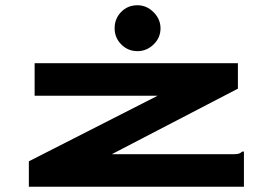

<svg xmlns="http://www.w3.org/2000/svg" viewBox="-20 -712 1040 732"><path d="M90 -97 581 -347H112V-471H887V-374L406 -124H866Q883 -124 890 -126Q897 -128 903 -134H910V0H90ZM504 -517Q468 -517 442.5 -542.5Q417 -568 417 -604Q417 -641 442 -666.5Q467 -692 504 -692Q539 -692 565.5 -665.5Q592 -639 592 -604Q592 -568 565.5 -542.5Q539 -517 504 -517Z"/></svg>

Font: Inconsolata UltraExpanded Black
Style: Regular
Weight: 900
Width: 9
Monospace: yes
Designer: Raph Levien, Cyreal, Brenton Simpson
Foundry: Raph Levien, Cyreal, Google
Version: Version 3.001; ttfautohint (v1.8.2.53-6de2)